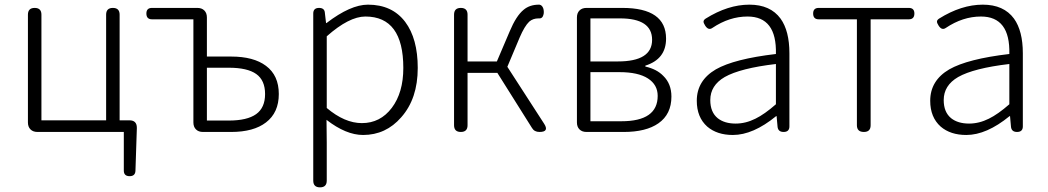

<svg xmlns="http://www.w3.org/2000/svg" viewBox="-20 -567 4501 825"><path d="M537 190Q512 190 512 166V0H306H141Q122 0 111 -11Q100 -22 100 -41V-504Q100 -533 129 -533Q158 -533 158 -504V-50H436V-504Q436 -533 465 -533Q494 -533 494 -504V-50H536Q568 -50 568 -18V-15L562 167Q561 190 537 190Z M852 0Q833 0 822 -11Q811 -22 811 -41V-484H633Q609 -484 609 -509Q609 -533 633 -533H739H828Q847 -533 858 -522Q869 -511 869 -492V-324H973Q1070 -324 1123 -284Q1178 -243 1178 -163Q1178 -83 1123 -41Q1070 0 973 0ZM869 -49H963Q1042 -49 1080.5 -76.5Q1119 -104 1119 -163Q1119 -222 1081 -249Q1043 -276 963 -276H916H869Z M1355 238Q1326 238 1326 209V-147V-509Q1326 -533 1351 -533Q1375 -533 1376 -511L1381 -468H1383Q1486 -547 1561 -547Q1665 -547 1721 -473Q1775 -401 1775 -275Q1775 -143 1704 -63Q1638 13 1540 13Q1467 13 1383 -52L1384 46V209Q1384 238 1355 238ZM1535 -38Q1614 -38 1663.5 -103.5Q1713 -169 1713 -275Q1713 -496 1550 -496Q1480 -496 1384 -411V-257V-103Q1461 -38 1535 -38Z M1960 0Q1931 0 1931 -29V-504Q1931 -533 1960 -533Q1989 -533 1989 -504V-303H2115L2170 -432Q2198 -499 2230 -525Q2256 -547 2296 -547Q2297 -547 2298 -547Q2309 -545 2314 -532Q2318 -520 2316 -507Q2312 -487 2297 -488Q2296 -488 2294 -488Q2270 -488 2254 -474Q2234 -455 2213 -406L2160 -280L2317 -37Q2342 0 2298 0Q2276 0 2266 -17L2117 -254H2053H1989V-29Q1989 0 1960 0Z M2500 0Q2481 0 2470 -11Q2459 -22 2459 -41V-492Q2459 -511 2470 -522Q2481 -533 2500 -533H2654Q2842 -533 2842 -401Q2842 -313 2753 -285V-281Q2802 -270 2830 -241Q2865 -207 2865 -152Q2865 -76 2809 -37Q2756 0 2660 0H2559ZM2517 -46H2583H2650Q2806 -46 2806 -155Q2806 -203 2764 -230Q2722 -257 2642 -257H2517ZM2517 -303H2635Q2782 -303 2782 -396Q2782 -488 2644 -488H2580H2517Z M3129 13Q3061 13 3019 -23Q2974 -63 2974 -134Q2974 -221 3056 -269Q3135 -314 3314 -335Q3318 -496 3192 -496Q3114 -496 3041 -447Q3024 -435 3010 -457Q3003 -468 3003 -474Q3003 -481 3012 -487Q3108 -547 3200 -547Q3290 -547 3334 -487Q3372 -434 3372 -338V-169V-24Q3372 0 3347 0Q3323 0 3321 -23L3317 -68H3315Q3216 13 3129 13ZM3141 -36Q3184 -36 3226 -57Q3265 -76 3314 -119V-205V-292Q3161 -274 3094 -236Q3032 -200 3032 -137Q3032 -85 3064 -59Q3093 -36 3141 -36Z M3692 0Q3662 0 3662 -29V-484H3498Q3474 -484 3474 -509Q3474 -533 3498 -533H3691H3885Q3909 -533 3909 -509Q3909 -484 3885 -484H3721V-29Q3721 0 3692 0Z M4132 13Q4064 13 4022 -23Q3977 -63 3977 -134Q3977 -221 4059 -269Q4138 -314 4317 -335Q4321 -496 4195 -496Q4117 -496 4044 -447Q4027 -435 4013 -457Q4006 -468 4006 -474Q4006 -481 4015 -487Q4111 -547 4203 -547Q4293 -547 4337 -487Q4375 -434 4375 -338V-169V-24Q4375 0 4350 0Q4326 0 4324 -23L4320 -68H4318Q4219 13 4132 13ZM4144 -36Q4187 -36 4229 -57Q4268 -76 4317 -119V-205V-292Q4164 -274 4097 -236Q4035 -200 4035 -137Q4035 -85 4067 -59Q4096 -36 4144 -36Z"/></svg>

Font: GenSenRounded TW L
Style: Regular
Weight: 300
Version: Version 1.501;PS 1;hotconv 16.6.51;makeotf.lib2.5.65220